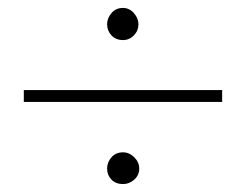

<svg xmlns="http://www.w3.org/2000/svg" viewBox="-20 -542 620 484"><path d="M290 -522Q306 -522 317.5 -509Q329 -496 329 -481Q329 -464.5 317.5 -452.8Q306 -441 290 -441Q272 -441 261 -452.8Q250 -464.5 250 -481Q250 -496 261 -509Q272 -522 290 -522ZM40 -285V-315H540V-285ZM290 -158Q306 -158 318.5 -145.5Q331 -133 331 -117Q331 -100.5 318.5 -89.2Q306 -78 290 -78Q272 -78 261 -89.2Q250 -100.5 250 -117Q250 -133 261 -145.5Q272 -158 290 -158Z"/></svg>

Font: Urbanist Thin
Style: Regular
Weight: 100
Designer: Corey Hu
Foundry: Corey Hu
Version: Version 1.330; ttfautohint (v1.8.4.7-5d5b)